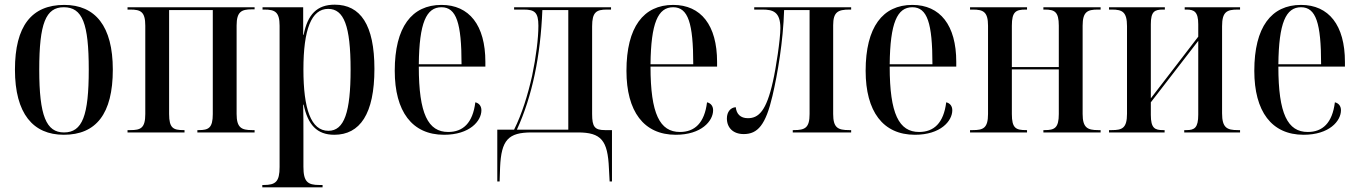

<svg xmlns="http://www.w3.org/2000/svg" viewBox="-20 -567 5819 822"><path d="M253 10C391 10 463 -79 463 -269C463 -455 388 -546 255 -546C115 -546 44 -455 44 -269C44 -80 122 10 253 10ZM254 0C178 0 148 -71 148 -269C148 -467 176 -536 253 -536C333 -536 360 -467 360 -269C360 -72 333 0 254 0Z M526 0H770V-10H766C722 -10 704 -18 704 -79V-524H891V-79C891 -19 873 -10 831 -10H825V0H1070V-10H1059C1014 -10 993 -20 993 -79V-458C993 -517 1014 -527 1058 -527H1070V-536H526V-526H538C582 -526 602 -517 602 -457V-79C602 -18 582 -10 538 -10H526Z M1103 235H1361V225H1347C1297 225 1279 211 1279 147V12C1279 -33 1279 -75 1278 -119H1280C1298 -33 1337 10 1411 10C1521 10 1583 -79 1583 -272C1583 -461 1523 -547 1413 -547C1337 -547 1297 -505 1280 -418H1278V-536H1104V-526H1112C1157 -526 1177 -516 1177 -457V148C1177 211 1160 225 1109 225H1103ZM1386 -7C1311 -7 1279 -101 1279 -270C1279 -441 1313 -529 1385 -529C1452 -529 1481 -457 1481 -269C1481 -87 1454 -7 1386 -7Z M1881 10C1991 10 2041 -49 2041 -95C2041 -112 2032 -125 2015 -129C2004 -40 1962 -2 1899 -2C1813 -2 1773 -79 1773 -282H2058V-302C2058 -459 1989 -546 1870 -546C1743 -546 1670 -451 1670 -264C1670 -90 1744 10 1881 10ZM1956 -292H1773C1775 -469 1805 -536 1870 -536C1934 -536 1956 -468 1956 -292Z M2109 210H2119L2121 150C2126 32 2156 0 2256 0H2454C2554 0 2582 34 2587 154L2590 210H2600V-10H2570C2526 -10 2515 -24 2515 -79V-454C2515 -515 2533 -526 2578 -526H2596V-536H2181V-526H2222C2268 -526 2285 -515 2285 -457C2285 -403 2275 -323 2258 -242C2240 -162 2215 -80 2181 -12H2109ZM2193 -12C2259 -156 2294 -327 2302 -524H2413V-12Z M2873 10C2983 10 3033 -49 3033 -95C3033 -112 3024 -125 3007 -129C2996 -40 2954 -2 2891 -2C2805 -2 2765 -79 2765 -282H3050V-302C3050 -459 2981 -546 2862 -546C2735 -546 2662 -451 2662 -264C2662 -90 2736 10 2873 10ZM2948 -292H2765C2767 -469 2797 -536 2862 -536C2926 -536 2948 -468 2948 -292Z M3164 7C3224 7 3258 -32 3287 -156C3309 -250 3333 -390 3337 -524H3446V-79C3446 -20 3427 -10 3379 -10H3374V0H3624V-10H3615C3567 -10 3547 -20 3547 -79V-459C3547 -516 3568 -526 3617 -526H3624V-536H3209V-526H3244C3287 -526 3321 -518 3321 -447C3321 -399 3302 -274 3289 -218C3261 -92 3228 -61 3182 -61C3150 -61 3133 -79 3130 -108C3108 -107 3092 -88 3092 -60C3092 -20 3119 7 3164 7Z M3897 10C4007 10 4057 -49 4057 -95C4057 -112 4048 -125 4031 -129C4020 -40 3978 -2 3915 -2C3829 -2 3789 -79 3789 -282H4074V-302C4074 -459 4005 -546 3886 -546C3759 -546 3686 -451 3686 -264C3686 -90 3760 10 3897 10ZM3972 -292H3789C3791 -469 3821 -536 3886 -536C3950 -536 3972 -468 3972 -292Z M4133 0H4377V-10H4373C4329 -10 4312 -18 4312 -79V-270H4513V-79C4513 -19 4495 -10 4453 -10H4447V0H4692V-10H4681C4636 -10 4615 -20 4615 -79V-457C4615 -517 4636 -526 4680 -526H4692V-536H4447V-526H4453C4495 -526 4513 -517 4513 -457V-280H4312V-457C4312 -517 4329 -526 4371 -526H4377V-536H4133V-526H4145C4189 -526 4210 -517 4210 -457V-79C4210 -18 4189 -10 4145 -10H4133Z M4728 0H4966V-10H4959C4924 -10 4907 -18 4907 -75V-129L5110 -392V-76C5110 -20 5094 -10 5060 -10H5050V0H5289V-10H5279C5233 -10 5212 -20 5212 -82V-455C5212 -517 5233 -526 5279 -526H5289V-536H5052V-526H5060C5093 -526 5110 -516 5110 -463V-410L4907 -146V-463C4907 -518 4923 -526 4959 -526H4967V-536H4728V-526H4740C4784 -526 4805 -517 4805 -455V-80C4805 -18 4784 -10 4740 -10H4728Z M5561 10C5671 10 5721 -49 5721 -95C5721 -112 5712 -125 5695 -129C5684 -40 5642 -2 5579 -2C5493 -2 5453 -79 5453 -282H5738V-302C5738 -459 5669 -546 5550 -546C5423 -546 5350 -451 5350 -264C5350 -90 5424 10 5561 10ZM5636 -292H5453C5455 -469 5485 -536 5550 -536C5614 -536 5636 -468 5636 -292Z"/></svg>

Font: Noto Serif Display Condensed Medium
Style: Regular
Weight: 500
Width: 3
Designer: Monotype Design Team
Foundry: Monotype Imaging Inc.
Version: Version 2.009